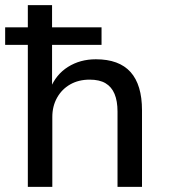

<svg xmlns="http://www.w3.org/2000/svg" viewBox="-20 -725 654 745"><path d="M88 0V-551H0V-619H88V-705H182V-619H374V-551H182V-381H175Q197 -436 244 -465.5Q291 -495 352 -495Q442 -495 486.5 -445.5Q531 -396 531 -297V0H436V-292Q436 -333 424.5 -360.5Q413 -388 389.5 -402Q366 -416 328 -416Q285 -416 252.5 -397.5Q220 -379 201.5 -346Q183 -313 183 -271V0Z"/></svg>

Font: Nunito Sans 10pt Medium
Style: Regular
Weight: 500
Designer: Vernon Adams
Foundry: Vernon Adams
Version: Version 3.101;gftools[0.9.27]